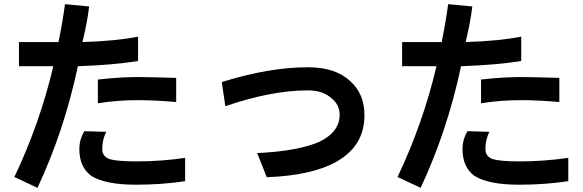

<svg xmlns="http://www.w3.org/2000/svg" viewBox="-20 -758 2800 922"><path d="M643 -465Q526 -446 354 -440Q288 -129 160 144L49 92Q172 -167 236 -440H71V-556H261Q283 -666 292 -738L408 -727Q399 -650 376 -556Q537 -561 643 -582ZM826 -268Q727 -277 641 -277Q540 -277 450 -262V-376Q555 -388 641 -388Q690 -388 826 -384ZM869 112Q757 129 633 129Q487 129 419 87Q361 45 361 -42Q361 -88 385 -128L490 -125Q471 -87 471 -42Q471 -7 506 6Q542 17 635 17Q754 17 869 0Z M1215 -23Q1408 -32 1511 -76Q1611 -123 1611 -207Q1611 -255 1572 -286Q1531 -324 1458 -324Q1284 -324 1062 -248L1045 -364Q1272 -435 1458 -435Q1592 -435 1662 -368Q1730 -308 1730 -205Q1730 -130 1696.5 -75Q1663 -20 1595 19Q1477 85 1261 93Z M2483 -465Q2366 -446 2194 -440Q2128 -129 2000 144L1889 92Q2012 -167 2076 -440H1911V-556H2101Q2123 -666 2132 -738L2248 -727Q2239 -650 2216 -556Q2377 -561 2483 -582ZM2666 -268Q2567 -277 2481 -277Q2380 -277 2290 -262V-376Q2395 -388 2481 -388Q2530 -388 2666 -384ZM2709 112Q2597 129 2473 129Q2327 129 2259 87Q2201 45 2201 -42Q2201 -88 2225 -128L2330 -125Q2311 -87 2311 -42Q2311 -7 2346 6Q2382 17 2475 17Q2594 17 2709 0Z"/></svg>

Font: LINE Seed Sans KR Bold
Style: Regular
Weight: 700
Designer: LINE BX Design & Sandoll Inc & Dalton Maag Ltd
Foundry: Sandoll Inc.
Version: Version 1.000